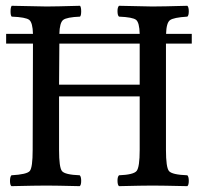

<svg xmlns="http://www.w3.org/2000/svg" viewBox="-20 -635 680 657"><path d="M547.9 -122.1Q547.9 -62 558.3 -49.6Q568.8 -37.1 621.1 -35.2Q626 -30.3 626 -16.1Q626 -2 621.1 2Q533.2 0 502 0Q468.8 0 387.2 2Q382.3 -2 382.1 -15.9Q381.8 -29.8 387.2 -35.2Q437 -37.1 447.5 -50Q458 -63 458 -122.1V-305.2H182.1V-122.1Q182.1 -62 192.1 -49.6Q202.1 -37.1 252.9 -35.2Q257.8 -30.3 257.8 -16.1Q257.8 -2 252.9 2Q168.9 0 139.2 0Q105 0 19 2Q14.2 -2 14.2 -15.9Q14.2 -29.8 19 -35.2Q72.3 -38.1 82 -50Q91.8 -62 91.8 -122.1L92.8 -485.8H1V-519H92.8Q91.8 -557.6 80.1 -566.9Q68.4 -576.2 20 -578.1Q16.1 -582 16.1 -595.9Q16.1 -609.9 20 -615.2Q106 -613.3 139.2 -612.8Q168 -612.8 253.9 -615.2Q257.8 -610.4 257.8 -596.2Q257.8 -582 253.9 -578.1Q208 -576.2 196 -566.7Q184.1 -557.1 183.1 -519H458Q457 -558.1 445.6 -567.1Q434.1 -576.2 387.2 -578.1Q382.3 -582 382.1 -595.9Q381.8 -609.9 387.2 -615.2Q475.1 -613.3 501 -612.8Q535.2 -612.8 621.1 -615.2Q626 -610.4 626 -596.2Q626 -582 621.1 -578.1Q573.7 -575.2 561.5 -565.9Q549.3 -556.6 548.3 -519H636.2V-485.8H547.9ZM458 -485.8H183.1L182.1 -345.2H458Z"/></svg>

Font: Linux Libertine Mono
Style: Mono
Weight: 400
Designer: Philipp H. Poll
Foundry: Philipp H. Poll
Version: Version 5.1.7 ; ttfautohint (v0.9)